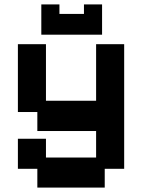

<svg xmlns="http://www.w3.org/2000/svg" viewBox="-20 -667 643 869"><path d="M149 182V97H61V-39H188V46H415V-74H149V-160H61V-467H188V-211H415V-467H542V97H454V182ZM167 -510V-647H249V-604H360V-647H442V-510Z"/></svg>

Font: Pixelify Sans
Style: Bold
Weight: 700
Designer: Stefie Justprince
Foundry: Typecalism Foundryline
Version: Version 1.000